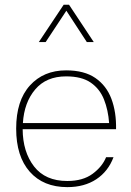

<svg xmlns="http://www.w3.org/2000/svg" viewBox="-20 -785 552 811"><path d="M75.7 -239.3H470.2Q471.7 -311 450.7 -367.2Q429.7 -423.3 382.8 -455.6Q335.9 -487.8 259.3 -487.8Q164.1 -487.8 106.2 -423.8Q48.3 -359.9 48.3 -241.7Q48.3 -124.5 105.7 -59.6Q163.1 5.4 264.2 5.4Q336.4 5.4 386.7 -27.8Q437 -61 459.5 -121.1H428.2Q412.1 -81.1 371.1 -50.8Q330.1 -20.5 264.2 -20.5Q171.4 -20.5 123.8 -82Q76.2 -143.6 75.7 -239.3ZM76.7 -265.1Q82 -352.1 128.7 -407.2Q175.3 -462.4 259.3 -462.4Q325.2 -462.4 363.3 -436Q401.4 -409.7 419.2 -365Q437 -320.3 440.9 -265.1ZM376 -607.4 271.5 -765.1H249L144 -607.4H172.9L260.3 -739.7L346.7 -607.4Z"/></svg>

Font: Estedad VF
Style: Regular
Weight: 100
Designer: Amin Abedi
Version: Version 7.3